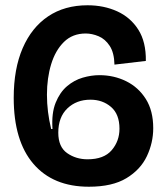

<svg xmlns="http://www.w3.org/2000/svg" viewBox="-20 -694 631 728"><path d="M317 14Q181 14 106.5 -73Q32 -160 32 -323Q32 -433 66 -511.5Q100 -590 162.5 -632Q225 -674 312 -674Q374 -674 424.5 -651Q475 -628 504.5 -581.5Q534 -535 533 -463L414 -449Q413 -494 396 -520Q379 -546 354 -556.5Q329 -567 305 -567Q255 -567 222.5 -535Q190 -503 174 -450.5Q158 -398 158 -335Q158 -270 174 -205H179Q175 -265 191 -304.5Q207 -344 234 -367Q261 -390 293.5 -399.5Q326 -409 357 -409Q412 -409 458.5 -386Q505 -363 533 -318.5Q561 -274 561 -208Q561 -153 537 -102Q513 -51 459.5 -18.5Q406 14 317 14ZM312 -90Q374 -90 403.5 -124.5Q433 -159 433 -206Q433 -261 401 -288.5Q369 -316 323 -316Q270 -316 235.5 -283Q201 -250 201 -191Q201 -137 234.5 -113.5Q268 -90 312 -90Z"/></svg>

Font: Bricolage Grotesque 96pt SemiBold
Style: Regular
Weight: 600
Designer: Mathieu Triay
Foundry: Atelier Triay
Version: Version 1.001; ttfautohint (v1.8.4.7-5d5b);gftools[0.9.33.de